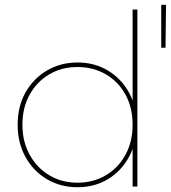

<svg xmlns="http://www.w3.org/2000/svg" viewBox="-20 -782 716 805"><path d="M305 3Q234 3 177 -30.5Q120 -64 87 -123.5Q54 -183 54 -259Q54 -336 87 -394.5Q120 -453 177 -486.5Q234 -520 305 -520Q376 -520 432 -486.5Q488 -453 520.5 -394.5Q553 -336 553 -259Q553 -183 520.5 -123.5Q488 -64 432 -30.5Q376 3 305 3ZM305 -16Q371 -16 423.5 -47Q476 -78 506 -133Q536 -188 536 -259Q536 -331 506 -385.5Q476 -440 423.5 -470.5Q371 -501 305 -501Q239 -501 187 -470.5Q135 -440 104.5 -385.5Q74 -331 74 -259Q74 -188 104.5 -133Q135 -78 187 -47Q239 -16 305 -16ZM536 0V-190L546 -260L536 -330V-742H556V0ZM656 -582V-762H676L674 -582Z"/></svg>

Font: Montserrat Thin
Style: Regular
Weight: 100
Designer: Julieta Ulanovsky
Foundry: Julieta Ulanovsky
Version: Version 9.000